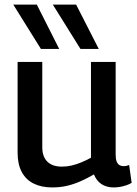

<svg xmlns="http://www.w3.org/2000/svg" viewBox="-20 -810 600 840"><path d="M208 10Q162 10 128 -6.5Q94 -23 75.5 -57Q57 -91 57 -142V-539H165V-165Q165 -125 187 -103Q209 -81 251 -81Q273 -81 294 -86Q315 -91 335.5 -99.5Q356 -108 378 -120V-539H486V-133Q486 -114 490.5 -103Q495 -92 503 -87.5Q511 -83 520 -83Q533 -83 545 -88L556 -10Q546 -4 533 0.5Q520 5 506 7.5Q492 10 477 10Q446 10 424 -4.5Q402 -19 391 -47Q362 -30 332.5 -17Q303 -4 273 3Q243 10 208 10ZM159 -596 38 -790H141L239 -596ZM332 -596 211 -790H313L412 -596Z"/></svg>

Font: Georama ExtraCondensed Thin Medium
Style: Regular
Weight: 500
Version: Version 1.001